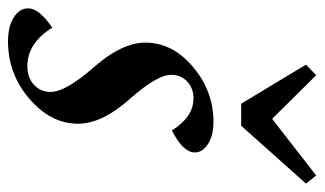

<svg xmlns="http://www.w3.org/2000/svg" viewBox="-180 -590 778 460"><g transform="rotate(90 209.0 -360.0)"><path d="M78.1 9.8Q42.5 9.8 20.8 -3.9Q-1 -17.6 -1 -38.6Q-1 -64.9 45.4 -96.2Q82 -36.6 137.7 -36.6Q164.6 -36.6 181.9 -52.2Q199.2 -67.9 199.2 -92.3Q199.2 -128.4 140.1 -195.8Q81.1 -263.2 81.1 -318.8Q81.1 -384.3 139.2 -433.3Q197.3 -482.4 271 -482.4Q303.2 -482.4 323.7 -469.5Q344.2 -456.5 344.2 -438Q344.2 -409.2 291.5 -382.8Q259.3 -434.6 214.4 -434.6Q190.4 -434.6 174.3 -419.4Q158.2 -404.3 158.2 -381.3Q158.2 -347.2 216.8 -281.2Q275.4 -215.3 275.4 -157.7Q275.4 -92.8 215.8 -41.5Q156.2 9.8 78.1 9.8ZM280.3 -548.8H227.5L133.8 -704.1L159.2 -728.5L263.7 -623L399.4 -728.5L418.9 -704.1Z"/></g></svg>

Font: Kelvinch
Style: Italic
Weight: 400
Italic angle: -10°
Designer: Paul James Miller
Foundry: High-Logic / Made with FontCreator
Version: Version 3.40;July 22, 2017;FontCreator 11.0.0.2388 64-bit